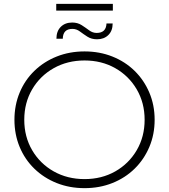

<svg xmlns="http://www.w3.org/2000/svg" viewBox="-20 -972 878 997"><path d="M419 5Q341 5 274.5 -21.5Q208 -48 158.5 -96Q109 -144 82 -209Q55 -274 55 -350Q55 -426 82 -491Q109 -556 158.5 -604Q208 -652 274.5 -678.5Q341 -705 419 -705Q497 -705 563.5 -678.5Q630 -652 679 -604Q728 -556 755.5 -491Q783 -426 783 -350Q783 -274 755.5 -209Q728 -144 679 -96Q630 -48 563.5 -21.5Q497 5 419 5ZM419 -42Q508 -42 578.5 -82Q649 -122 690 -192Q731 -262 731 -350Q731 -438 690 -508Q649 -578 578.5 -618Q508 -658 419 -658Q330 -658 259 -618Q188 -578 147 -508Q106 -438 106 -350Q106 -262 147 -192Q188 -122 259 -82Q330 -42 419 -42ZM484 -768Q455 -768 434 -781.5Q413 -795 395 -808.5Q377 -822 356 -822Q307 -822 306 -771H273Q273 -810 295.5 -832.5Q318 -855 355 -855Q383 -855 404 -841.5Q425 -828 443 -814.5Q461 -801 482 -801Q531 -801 533 -850H565Q565 -812 542.5 -790Q520 -768 484 -768ZM272 -917V-952H566V-917Z"/></svg>

Font: Montserrat Light
Style: Regular
Weight: 300
Designer: Julieta Ulanovsky
Foundry: Julieta Ulanovsky
Version: Version 9.000; ttfautohint (v1.8.4.7-5d5b)